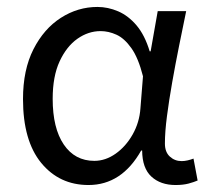

<svg xmlns="http://www.w3.org/2000/svg" viewBox="-20 -518 600 550"><path d="M233.5 12Q150 12 97.9 -51.5Q45.9 -115.1 45.9 -234.2Q45.9 -318.1 75.8 -376.9Q105.7 -435.7 154.3 -466.9Q203 -498.1 259.1 -498.1Q289.2 -498.1 318.4 -485.6Q347.6 -473.1 371.3 -445.1Q394.9 -417.1 408.8 -370.9H411.5L431.8 -486.1H513.3Q503.3 -438.1 492.8 -385.6Q482.2 -333.1 473.2 -281.8Q464.1 -230.4 458.3 -185.4Q452.4 -140.4 452.4 -106.8Q452.4 -82.4 466.5 -69.5Q480.6 -56.5 500.4 -56.5Q508.6 -56.5 517.6 -58.6Q526.5 -60.7 534.3 -63.7L546.1 -0.9Q536.1 3.5 520.3 7.8Q504.6 12 482.9 12Q439.9 12 413.7 -12.1Q387.5 -36.2 387.2 -86.8H384.4Q328.6 12 233.5 12ZM250.2 -57.2Q282.1 -57.2 311.2 -77.7Q340.4 -98.3 359.9 -132.7Q379.4 -167.1 382.3 -207.9L389.6 -299.5Q376.2 -352.3 356.2 -380.3Q336.2 -408.4 313.6 -418.6Q290.9 -428.9 268.1 -428.9Q233 -428.9 201.8 -407Q170.6 -385 150.7 -342.1Q130.9 -299.2 130.9 -234.9Q130.9 -150.9 162.7 -104Q194.5 -57.2 250.2 -57.2Z"/></svg>

Font: Source Sans Variable
Style: Regular
Weight: 200
Designer: Paul D. Hunt
Foundry: Adobe Systems Incorporated
Version: Version 3.006;hotconv 1.0.111;makeotfexe 2.5.65597